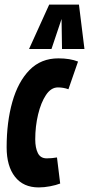

<svg xmlns="http://www.w3.org/2000/svg" viewBox="-20 -809 389 839"><path d="M149 10Q82 10 45.5 -36.5Q9 -83 9 -165Q9 -276 34 -364Q59 -452 109 -503Q159 -554 235 -554Q286 -554 321 -540L279 -419Q257 -427 233 -427Q203 -427 181 -394Q159 -361 146.5 -309Q134 -257 134 -200Q134 -163 145.5 -140Q157 -117 184 -117Q207 -117 229 -121L243 -7Q225 0 199 5Q173 10 149 10ZM107 -595 195 -789H325L349 -595H251L249 -726L205 -595Z"/></svg>

Font: Georama ExtraCondensed
Style: Bold Italic
Weight: 700
Width: 2
Italic angle: -9°
Designer: Jean-Baptiste Levee
Foundry: Production Type
Version: Version 1.000